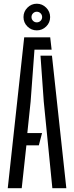

<svg xmlns="http://www.w3.org/2000/svg" viewBox="-20 -998 393 1018"><path d="M21.1 0 108.3 -800H246.2L253.7 -734.8H162.8L142.3 -458.4L124.9 -292.6H203L185.9 -227.4H119.9L95.2 0ZM257.6 0 212 -459.4 194.7 -702.7H255.5L331.7 0ZM175 -837Q146.1 -837 125.3 -857.6Q104.6 -878.1 104.6 -907.5Q104.6 -936.4 125.3 -957.3Q146.1 -978.3 175 -978.3Q204 -978.3 224.9 -957.3Q245.8 -936.4 245.8 -907.5Q245.8 -878.1 224.9 -857.6Q204 -837 175 -837ZM174.9 -879.4Q186.8 -879.4 195.1 -887.6Q203.4 -895.9 203.4 -907.3Q203.4 -919.2 195.1 -927.5Q186.8 -935.8 174.9 -935.8Q163.5 -935.8 155.2 -927.5Q147 -919.2 147 -907.3Q147 -895.9 155.2 -887.6Q163.5 -879.4 174.9 -879.4Z"/></svg>

Font: Big Shoulders Stencil Display SC Thin
Style: Regular
Weight: 100
Designer: Patric King
Foundry: XO Type Co
Version: Version 2.001